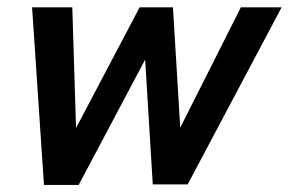

<svg xmlns="http://www.w3.org/2000/svg" viewBox="-20 -508 796 529"><path d="M101.1 1.5 68.4 -487.8H179.2L189.5 -155.3L364.7 -487.8H456.5L476.6 -156.2L643.6 -487.8H755.9L497.1 0H400.9L379.9 -343.8L196.8 1.5Z"/></svg>

Font: Acari Sans SemiBold
Style: Italic
Weight: 600
Italic angle: -13°
Designer: Alfredo Marco Pradil and Stefan Peev
Foundry: Hanken Design Co.
Version: Version 1.045;January 11, 2019;FontCreator 11.5.0.2425 64-bi